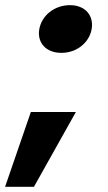

<svg xmlns="http://www.w3.org/2000/svg" viewBox="-51 -597 418 745"><path d="M187.4 -391.9C247.5 -391.9 295.5 -432.3 304.6 -483.9C313.7 -536 280.3 -577 220.3 -577C159.2 -577 110.6 -536 101.5 -483.9C92.4 -432.3 126.3 -391.9 187.4 -391.9ZM-31.3 127.9H80.7L243.4 -162.4H68.7Z"/></svg>

Font: Poppins Devanagari Thin
Style: Italic
Weight: 100
Italic angle: -10°
Designer: Ninad Kale (Devanagari), Jonny Pinhorn (Latin)
Foundry: Indian Type Foundry
Version: 4.005